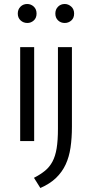

<svg xmlns="http://www.w3.org/2000/svg" viewBox="-20 -706 460 961"><path d="M81 0V-470H151V0ZM117 -591Q97 -591 83 -604Q69 -617 69 -638Q69 -659 82.5 -672.5Q96 -686 116 -686Q135 -686 149 -673Q163 -660 163 -638Q163 -616 149 -603.5Q135 -591 117 -591ZM270 -470H340V-72Q340 -15 333 32.5Q326 80 308.5 117.5Q291 155 260.5 184.5Q230 214 182 235L150 184Q183 167 205.5 148.5Q228 130 242.5 103Q257 76 263.5 36.5Q270 -3 270 -62ZM304 -591Q284 -591 270.5 -604Q257 -617 257 -638Q257 -659 270.5 -672.5Q284 -686 304 -686Q322 -686 336.5 -673Q351 -660 351 -638Q351 -616 337 -603.5Q323 -591 304 -591Z"/></svg>

Font: Mukta Vaani Light
Style: Regular
Weight: 300
Designer: Noopur Datye, Girish Dalvi, Yashodeep Gholap, Pallavi Karambelkar
Foundry: Ek Type
Version: Version 2.538;PS 1.000;hotconv 16.6.51;makeotf.lib2.5.65220;